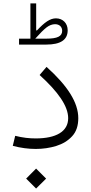

<svg xmlns="http://www.w3.org/2000/svg" viewBox="-20 -866 533 1122"><path d="M91.3 -640.1V-605.5H250.5C334 -605.5 375.5 -633.3 375.5 -689C375.5 -729.5 347.7 -758.8 307.1 -758.8C272.5 -758.8 240.7 -735.8 196.3 -688.5H191.4V-846.2H157.7V-640.1ZM186 -640.1C213.9 -671.4 235.8 -693.4 252.4 -706.1C268.6 -718.3 285.2 -724.6 301.8 -724.6C326.7 -724.6 343.3 -709.5 343.3 -686C343.3 -653.3 314.5 -640.1 250.5 -640.1ZM437.5 -175.3C437.5 -267.1 374.5 -365.2 252 -475.1L211.4 -427.7C320.8 -328.6 378.4 -245.1 378.4 -175.3C378.4 -96.7 306.6 -57.1 189 -57.1C151.4 -57.1 113.3 -61 68.8 -72.3L54.7 -13.7C101.1 -1.5 145.5 4.4 189 4.4C231 4.4 271 -1.5 309.1 -13.2C346.7 -24.9 377.9 -43.9 401.9 -70.3C425.8 -96.2 437.5 -131.3 437.5 -175.3ZM190.9 235.8 249.5 177.7 190.9 119.1 132.8 177.7Z"/></svg>

Font: Estedad Light
Style: Regular
Weight: 300
Designer: Amin Abedi
Version: Version 7.3